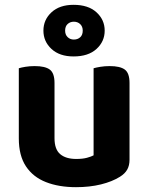

<svg xmlns="http://www.w3.org/2000/svg" viewBox="-20 -761 614 796"><path d="M58 -187V-259H206V-188Q206 -142 229.5 -122Q253 -102 296 -102Q323 -102 341 -107Q359 -112 368 -117V-259H517V-99Q517 -75 507.5 -58Q498 -41 477 -28Q445 -8 398.5 3.5Q352 15 295 15Q224 15 170.5 -6Q117 -27 87.5 -71.5Q58 -116 58 -187ZM517 -214H368V-478Q378 -481 396 -484Q414 -487 435 -487Q478 -487 497.5 -472.5Q517 -458 517 -417ZM206 -214H58V-478Q67 -481 85 -484Q103 -487 124 -487Q167 -487 186.5 -472.5Q206 -458 206 -417ZM160 -634Q160 -679 193.5 -710Q227 -741 285 -741Q346 -741 380 -710Q414 -679 414 -634Q414 -589 380 -558Q346 -527 285 -527Q227 -527 193.5 -558Q160 -589 160 -634ZM250 -634Q250 -617 260.5 -607Q271 -597 286 -597Q302 -597 312.5 -606.5Q323 -616 323 -634Q323 -651 312.5 -661Q302 -671 286 -671Q271 -671 260.5 -661.5Q250 -652 250 -634Z"/></svg>

Font: Baloo Bhaijaan 2
Style: Bold
Weight: 700
Designer: Sanskriti Dholi, Noopur Datye and Ek Type
Foundry: Ek Type
Version: Version 1.701